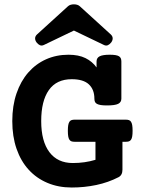

<svg xmlns="http://www.w3.org/2000/svg" viewBox="-20 -838 640 869"><path d="M178.2 -634.3Q168.9 -629.9 160.6 -633.5Q152.3 -637.2 145.5 -646Q138.7 -655.3 138.9 -664.8Q139.2 -674.3 147.5 -682.1L287.6 -809.6Q293 -814.5 299.8 -816.4Q306.6 -818.4 314.5 -818.4Q322.3 -818.4 329.1 -816.4Q335.9 -814.5 341.3 -809.6L481.4 -682.1Q489.7 -674.3 490 -664.8Q490.2 -655.3 483.4 -646Q476.6 -637.2 468.3 -633.5Q460 -629.9 450.7 -634.3L314.5 -699.7ZM317.9 -196.3Q309.6 -196.3 303.7 -198.2Q297.9 -200.2 294.2 -205.6Q290.5 -210.9 288.8 -220.7Q287.1 -230.5 287.1 -246.1Q287.1 -261.7 288.8 -271.5Q290.5 -281.2 294.2 -286.9Q297.9 -292.5 303.7 -294.4Q309.6 -296.4 317.9 -296.4H549.3Q557.6 -296.4 563.5 -294.4Q569.3 -292.5 573 -286.9Q576.7 -281.2 578.4 -271.5Q580.1 -261.7 580.1 -246.1Q580.1 -230.5 578.4 -220.7Q576.7 -210.9 573 -205.6Q569.3 -200.2 563.5 -198.2Q557.6 -196.3 549.3 -196.3H534.2V-69.8Q534.2 -45.4 516.6 -36.1Q470.2 -12.2 416 -0.7Q361.8 10.7 304.7 10.7Q244.1 10.7 194.6 -10.3Q145 -31.2 109.6 -70.1Q74.2 -108.9 54.9 -164.6Q35.6 -220.2 35.6 -290Q35.6 -359.4 54.7 -415Q73.7 -470.7 107.9 -509.8Q142.1 -548.8 188.5 -569.6Q234.9 -590.3 290 -590.3Q335.9 -590.3 366.9 -575Q397.9 -559.6 417 -532.7V-559.6Q417 -576.2 431.2 -583.3Q445.3 -590.3 476.6 -590.3Q492.2 -590.3 502.4 -588.6Q512.7 -586.9 518.6 -583.3Q524.4 -579.6 526.9 -573.7Q529.3 -567.9 529.3 -559.6V-391.6Q529.3 -375 514.6 -367.9Q500 -360.8 464.8 -360.8Q447.3 -360.8 436.3 -362.5Q425.3 -364.3 418.7 -367.9Q412.1 -371.6 409.7 -377.4Q407.2 -383.3 407.2 -391.6Q407.2 -432.6 382.3 -456.1Q357.4 -479.5 304.7 -479.5Q235.8 -479.5 201.2 -430.4Q166.5 -381.3 166.5 -290Q166.5 -198.7 203.6 -149.4Q240.7 -100.1 309.6 -100.1Q363.8 -100.1 412.1 -114.7V-196.3Z"/></svg>

Font: Courier Prime
Style: Bold
Weight: 700
Monospace: yes
Designer: Alan Dague-Greene
Foundry: Quote-Unquote Apps
Version: Version 1.202